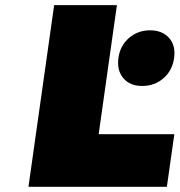

<svg xmlns="http://www.w3.org/2000/svg" viewBox="-20 -721 693 741"><path d="M89.8 0 189 -701.2H431.2L360.8 -203.1H652.8L624 0ZM437 -497.1Q443.4 -544.4 477.5 -574.2Q511.7 -604 559.1 -604Q606.9 -604 632.8 -574.2Q658.7 -544.4 651.9 -497.1Q645.5 -449.2 611.1 -419.2Q576.7 -389.2 528.8 -389.2Q481.4 -389.2 456.1 -419.2Q430.7 -449.2 437 -497.1Z"/></svg>

Font: Trueno UltraBlack
Style: Italic
Weight: 950
Designer: Julieta Ulanovsky
Foundry: Julieta Ulanovsky
Version: Version 3.001b | FøM Fix